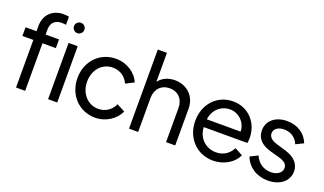

<svg xmlns="http://www.w3.org/2000/svg" viewBox="-75 -1220 2863 1699"><g transform="rotate(20 1356.5 -371.0)"><path d="M119 0C119 0 119 -448 119 -448C119 -448 16 -448 16 -448C16 -448 16 -530 16 -530C16 -530 119 -530 119 -530C119 -530 119 -578 119 -578C119 -692 197 -754 293 -754C309 -754 333 -752 345 -749C345 -749 345 -673 345 -673C334 -675 312 -676 303 -676C245 -676 205 -643 205 -578C205 -578 205 -530 205 -530C205 -530 331 -530 331 -530C331 -530 331 -448 331 -448C331 -448 205 -448 205 -448C205 -448 205 0 205 0C205 0 119 0 119 0Z M421 0C421 0 421 -530 421 -530C421 -530 507 -530 507 -530C507 -530 507 0 507 0C507 0 421 0 421 0ZM464 -735C437 -735 415 -713 415 -686C415 -660 438 -637 464 -637C491 -637 513 -660 513 -686C513 -713 492 -735 464 -735Z M866 12C714 12 601 -107 601 -266C601 -425 714 -542 866 -542C970 -542 1058 -481 1091 -402C1091 -402 1014 -362 1014 -362C988 -420 935 -459 866 -459C766 -459 692 -377 692 -265C692 -155 766 -71 866 -71C935 -71 988 -110 1014 -168C1014 -168 1091 -128 1091 -128C1058 -50 969 12 866 12Z M1420 -542C1535 -542 1618 -460 1618 -348C1618 -348 1618 0 1618 0C1618 0 1532 0 1532 0C1532 0 1532 -321 1532 -321C1532 -404 1481 -459 1401 -459C1322 -459 1269 -404 1269 -321C1269 -321 1269 0 1269 0C1269 0 1183 0 1183 0C1183 0 1183 -745 1183 -745C1183 -745 1269 -745 1269 -745C1269 -745 1269 -472 1269 -472C1301 -516 1356 -542 1420 -542Z M2215 -288C2215 -273 2214 -256 2211 -239C2211 -239 1800 -239 1800 -239C1804 -134 1883 -66 1976 -66C2051 -66 2100 -106 2128 -160C2128 -160 2203 -120 2203 -120C2170 -47 2084 12 1975 12C1823 12 1710 -106 1710 -266C1710 -426 1820 -542 1968 -542C2119 -542 2215 -423 2215 -288ZM1802 -313C1802 -313 2120 -313 2120 -313C2119 -401 2046 -466 1968 -466C1885 -466 1814 -409 1802 -313Z M2492 12C2388 12 2303 -43 2269 -133C2269 -133 2342 -169 2342 -169C2369 -102 2426 -67 2492 -67C2554 -67 2596 -99 2596 -143C2596 -181 2564 -202 2515 -216C2515 -216 2428 -240 2428 -240C2339 -265 2293 -316 2293 -388C2293 -480 2367 -542 2477 -542C2575 -542 2653 -491 2684 -408C2684 -408 2612 -373 2612 -373C2590 -430 2540 -463 2477 -463C2420 -463 2382 -435 2382 -393C2382 -357 2412 -333 2458 -319C2458 -319 2548 -292 2548 -292C2637 -266 2685 -214 2685 -143C2685 -51 2606 12 2492 12Z"/></g></svg>

Font: Preevio_Regular
Style: Regular
Weight: 500
Designer: Gumpita Rahayu
Foundry: Tokotype Studio
Version: ""